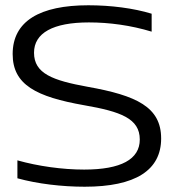

<svg xmlns="http://www.w3.org/2000/svg" viewBox="-20 -699 659 728"><path d="M555 -579V-647C486 -668 400 -679 315 -679C131 -679 28 -619 28 -494C28 -377 118 -332 299 -300C437 -276 510 -250 510 -170C510 -95 439 -56 299 -56C216 -56 124 -69 46 -91V-23C122 -2 215 9 301 9C493 9 591 -53 591 -174C591 -293 498 -337 312 -370C180 -394 109 -420 109 -499C109 -574 181 -614 317 -614C394 -614 476 -603 555 -579Z"/></svg>

Font: LT Wave Light
Style: Regular
Weight: 300
Designer: Daniel Lyons
Version: Version 2.5 (Glyphs App)